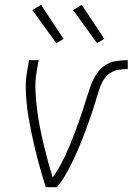

<svg xmlns="http://www.w3.org/2000/svg" viewBox="-20 -781 553 801"><path d="M171 0Q162 -29 153.5 -57.5Q145 -86 137.5 -115Q130 -144 123 -173.5Q116 -203 110 -232.5Q104 -262 99 -292Q94 -322 91 -352.5Q88 -383 87.5 -414.5Q87 -446 92 -477L101 -530H141L132 -477Q126 -439 128 -401Q130 -363 134.5 -326Q139 -289 146 -253Q153 -217 161.5 -181.5Q170 -146 179.5 -110.5Q189 -75 200 -41Q200 -41 200 -41Q200 -41 200 -41Q215 -62 228 -85Q241 -108 252 -131.5Q263 -155 273 -179Q283 -203 292 -227Q301 -251 309.5 -275Q318 -299 326 -323.5Q334 -348 341.5 -372.5Q349 -397 357.5 -421Q366 -445 380 -468Q394 -491 415.5 -506.5Q437 -522 462.5 -526Q488 -530 513 -530V-493Q492 -493 470.5 -489Q449 -485 432 -470.5Q415 -456 405.5 -436Q396 -416 390 -395.5Q384 -375 377.5 -354.5Q371 -334 364.5 -313.5Q358 -293 350.5 -273Q343 -253 335.5 -232.5Q328 -212 320 -192Q312 -172 303.5 -152Q295 -132 285.5 -112.5Q276 -93 265.5 -73.5Q255 -54 243.5 -35.5Q232 -17 217 0ZM385 -601 285 -739 321 -761 415 -619ZM215 -601 115 -739 151 -761 245 -619Z"/></svg>

Font: Iosevka Curly XLtObl
Style: Regular
Weight: 200
Italic angle: -9°
Monospace: yes
Designer: Belleve Invis
Foundry: Belleve Invis
Version: Version 11.1.0; ttfautohint (v1.8.3)